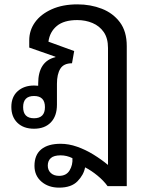

<svg xmlns="http://www.w3.org/2000/svg" viewBox="-20 -583 687 880"><path d="M251 277Q202 277 170 249.5Q138 222 138 177Q138 127 169 101.5Q200 76 258 76Q295 76 333.5 89.5Q372 103 408.5 125.5Q445 148 475 173V-363Q475 -408 455.5 -436Q436 -464 404 -477.5Q372 -491 334 -491Q273 -491 240.5 -464Q208 -437 202 -392L320 -349L310 -293Q272 -293 256.5 -268Q241 -243 241 -199V-103Q241 -51 213 -22Q185 7 136 7Q88 7 60 -20Q32 -47 32 -93Q32 -139 61 -165Q90 -191 136 -191Q146 -191 155 -190V-200Q155 -302 234 -321V-323L114 -365V-398Q114 -444 140.5 -481Q167 -518 217 -540.5Q267 -563 335 -563Q395 -563 446.5 -543Q498 -523 529.5 -481Q561 -439 561 -372V270H473Q455 245 427 222Q399 199 370 184Q364 218 335.5 247.5Q307 277 251 277ZM136 -41Q186 -41 186 -92Q186 -143 136 -143Q86 -143 86 -92Q86 -41 136 -41ZM251 223Q284 223 299 198Q314 173 312 142Q286 129 258 129Q227 129 213 141.5Q199 154 199 176Q199 197 213 210Q227 223 251 223Z"/></svg>

Font: Noto Sans Thai Looped
Style: Regular
Weight: 400
Designer: Sasikarn Vongin, Ben Mitchell
Foundry: The Fontpad Ltd
Version: Version 1.001; ttfautohint (v1.8.4.7-5d5b)